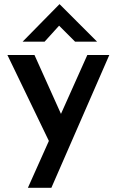

<svg xmlns="http://www.w3.org/2000/svg" viewBox="-20 -684 551 908"><path d="M112 204 393 -424H497L223 204ZM221 3 15 -424H143L309 -55ZM335 -487 248 -574 278 -583 191 -487H87L261 -664H262L439 -487Z"/></svg>

Font: Reem Kufi Fun Medium
Style: Regular
Weight: 500
Designer: Khaled Hosny
Version: Version 1.005